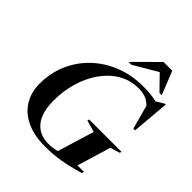

<svg xmlns="http://www.w3.org/2000/svg" viewBox="-251 -1094 1266 1266"><g transform="rotate(45 381.5 -461.5)"><path d="M382 -16.5Q401.5 -16.5 421.2 -18.8Q441 -21 461 -27L539 -283.5L455.5 -307.5L460 -320H761.5L757.5 -307.5L690.5 -286.5L619.5 -51.5H680.5L675.5 -36.5Q589.5 -10.5 520 0.8Q450.5 12 381.5 12Q277.5 12 206.2 -21.8Q135 -55.5 98.2 -116.2Q61.5 -177 61.5 -258Q61.5 -355.5 98.2 -440.8Q135 -526 202 -590.2Q269 -654.5 360.5 -690.8Q452 -727 561 -727Q625.5 -727 685 -714.5L740.5 -747.5H747.5L724.5 -483.5H708.5L663 -650.5Q637.5 -677 609 -686.8Q580.5 -696.5 546.5 -696.5Q468.5 -696.5 405.5 -659.2Q342.5 -622 297.8 -558Q253 -494 229.2 -413Q205.5 -332 205.5 -244.5Q205.5 -131 251.8 -73.8Q298 -16.5 382 -16.5ZM375 -772 538.5 -935H620L685 -772H663.5L568 -870L401.5 -772Z"/></g></svg>

Font: Newsreader Display SemiBold
Style: Italic
Weight: 600
Italic angle: -17°
Designer: Hugues Gentile
Foundry: Production Type
Version: Version 1.001